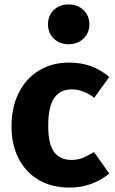

<svg xmlns="http://www.w3.org/2000/svg" viewBox="-20 -831 519 868"><path d="M474 -483 406 -389Q356 -427 305 -427Q252 -427 225 -388Q198 -349 198 -262Q198 -178 225 -143Q252 -108 303 -108Q330 -108 352 -116.5Q374 -125 405 -144L474 -46Q395 17 295 17Q214 17 155 -17.5Q96 -52 64 -114.5Q32 -177 32 -261Q32 -345 64 -410Q96 -475 155 -511.5Q214 -548 292 -548Q347 -548 391 -532Q435 -516 474 -483ZM384 -721Q384 -682 357.5 -656.5Q331 -631 290 -631Q249 -631 223 -656.5Q197 -682 197 -721Q197 -760 223 -785.5Q249 -811 290 -811Q331 -811 357.5 -785.5Q384 -760 384 -721Z"/></svg>

Font: Fira Sans BGR
Style: Bold
Weight: 700
Designer: bBox Type GmbH & Carrois Corporate GbR & Edenspiekermann AG
Foundry: bBox Type GmbH & Carrois Corporate GbR & Edenspiekermann AG
Version: Version 4.301